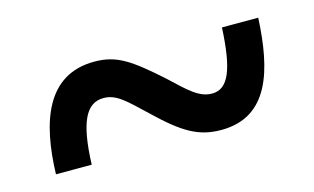

<svg xmlns="http://www.w3.org/2000/svg" viewBox="-40 -538 594 363"><g transform="rotate(-15 257.0 -356.5)"><path d="M34 -263H104C107 -346 124 -379 158 -379C183 -379 199 -362 235 -328C285 -280 314 -263 358 -263C451 -263 475 -348 480 -450H409C405 -369 391 -334 359 -334C334 -334 316 -352 282 -384C228 -432 203 -450 159 -450C65 -450 37 -364 34 -263Z"/></g></svg>

Font: Noto Serif SemiCondensed
Style: Bold
Weight: 700
Width: 4
Designer: Monotype Design Team
Foundry: Monotype Imaging Inc.
Version: Version 2.015